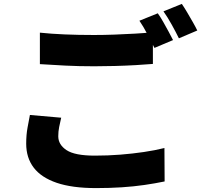

<svg xmlns="http://www.w3.org/2000/svg" viewBox="-20 -898 1040 982"><path d="M184 -731Q240 -725 310 -722Q380 -719 461 -719Q511 -719 565.5 -721Q620 -723 671.5 -726Q723 -729 762 -733V-571Q727 -568 675 -565Q623 -562 567 -560.5Q511 -559 462 -559Q382 -559 314 -562.5Q246 -566 184 -570ZM293 -296Q287 -271 282.5 -248Q278 -225 278 -201Q278 -158 320.5 -130Q363 -102 465 -102Q532 -102 595 -107Q658 -112 715.5 -120.5Q773 -129 821 -141L822 30Q774 40 719 48Q664 56 602.5 60Q541 64 471 64Q349 64 270 37Q191 10 152.5 -40.5Q114 -91 114 -163Q114 -209 121 -246Q128 -283 133 -310ZM787 -830Q800 -812 814.5 -786.5Q829 -761 842.5 -736Q856 -711 865 -693L770 -653Q754 -684 733.5 -723.5Q713 -763 693 -792ZM910 -878Q923 -859 938 -833.5Q953 -808 967 -783.5Q981 -759 989 -742L895 -702Q880 -733 858 -772.5Q836 -812 816 -840Z"/></svg>

Font: Noto Sans SC Black
Style: Regular
Weight: 900
Designer: Ryoko NISHIZUKA  (kana, bopomofo & ideographs); Paul D. Hunt (Latin, Greek & Cyrillic); Sandoll Communications , Soo-you
Foundry: Adobe
Version: Version 2.004-H2;hotconv 1.0.118;makeotfexe 2.5.65603